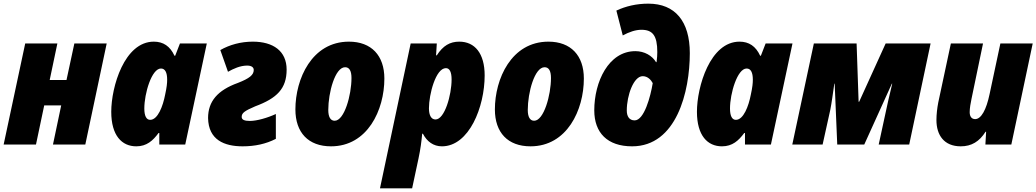

<svg xmlns="http://www.w3.org/2000/svg" viewBox="-21 -791 5673 1051"><path d="M-1 0H176L221 -214H314L269 0H446L563 -553H386L343 -353H251L293 -553H117Z M725 10C782 10 816 -21 847 -63H851V0H993L1111 -553H964L938 -486H934C910 -538 873 -563 821 -563C660 -563 588 -316 588 -179C588 -49 646 10 725 10ZM801 -135C780 -135 769 -157 769 -197C769 -279 809 -416 860 -416C883 -416 894 -394 894 -355C894 -336 892 -314 883 -273C871 -210 843 -135 801 -135Z M1307 10C1374 10 1435 -3 1489 -31V-167C1444 -146 1385 -129 1347 -129C1318 -129 1302 -135 1302 -151C1302 -173 1318 -184 1376 -209C1495 -253 1548 -306 1548 -410C1548 -512 1474 -563 1363 -563C1297 -563 1236 -546 1185 -517L1227 -398C1257 -415 1294 -432 1332 -432C1355 -432 1368 -423 1368 -408C1368 -381 1345 -362 1281 -337C1170 -297 1118 -236 1118 -145C1120 -25 1207 10 1307 10Z M1791 10C1991 10 2083 -189 2083 -361C2083 -487 2012 -563 1889 -563C1686 -563 1596 -359 1596 -192C1596 -65 1667 10 1791 10ZM1811 -130C1788 -130 1776 -151 1776 -189C1776 -284 1813 -423 1868 -423C1891 -423 1903 -404 1903 -364C1903 -271 1864 -130 1811 -130Z M2059 240H2235L2270 76C2281 24 2286 -15 2290 -59H2294C2316 -16 2352 10 2398 10C2547 10 2632 -206 2632 -378C2632 -499 2578 -563 2493 -563C2442 -563 2404 -541 2370 -488H2366L2370 -553H2227ZM2363 -137C2340 -137 2327 -159 2327 -198C2327 -274 2364 -418 2420 -418C2440 -418 2451 -397 2451 -356C2451 -271 2413 -137 2363 -137Z M2883 10C3083 10 3175 -189 3175 -361C3175 -487 3104 -563 2981 -563C2778 -563 2688 -359 2688 -192C2688 -65 2759 10 2883 10ZM2903 -130C2880 -130 2868 -151 2868 -189C2868 -284 2905 -423 2960 -423C2983 -423 2995 -404 2995 -364C2995 -271 2956 -130 2903 -130Z M3439 10C3682 10 3755 -289 3755 -500C3755 -675 3674 -771 3528 -771C3463 -771 3404 -757 3353 -733L3388 -597C3423 -616 3458 -628 3490 -628C3551 -628 3577 -597 3577 -506C3577 -491 3576 -472 3573 -451H3570C3549 -486 3507 -511 3457 -511C3310 -511 3232 -343 3232 -187C3232 -64 3304 10 3439 10ZM3453 -132C3423 -132 3410 -155 3410 -186C3410 -270 3448 -374 3497 -374C3525 -374 3543 -353 3552 -336C3540 -262 3505 -132 3453 -132Z M3931 10C3988 10 4022 -21 4053 -63H4057V0H4199L4317 -553H4170L4144 -486H4140C4116 -538 4079 -563 4027 -563C3866 -563 3794 -316 3794 -179C3794 -49 3852 10 3931 10ZM4007 -135C3986 -135 3975 -157 3975 -197C3975 -279 4015 -416 4066 -416C4089 -416 4100 -394 4100 -355C4100 -336 4098 -314 4089 -273C4077 -210 4049 -135 4007 -135Z M4316 0H4482L4524 -190C4532 -230 4538 -278 4546 -333H4548L4562 0H4710L4861 -333H4863C4857 -304 4846 -265 4830 -189L4789 0H4956L5073 -553H4827L4682 -234H4679L4668 -553H4434Z M5238 10C5297 10 5340 -16 5374 -70H5377L5373 0H5515L5632 -553H5455L5396 -276C5378 -190 5350 -139 5317 -139C5298 -139 5287 -153 5287 -177C5287 -198 5292 -227 5297 -250L5360 -553H5184L5115 -230C5109 -199 5105 -164 5105 -134C5105 -51 5147 10 5238 10Z"/></svg>

Font: Noto Sans UI SemiCondensed Black
Style: Italic
Weight: 900
Width: 4
Italic angle: -372°
Designer: Monotype Design Team
Foundry: Monotype Imaging Inc.
Version: Version 1.901